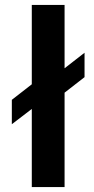

<svg xmlns="http://www.w3.org/2000/svg" viewBox="-20 -759 383 779"><path d="M109 0V-317L28 -255V-354L109 -417V-739H242V-482L323 -545V-446L242 -383V0Z"/></svg>

Font: Involve
Style: Bold
Weight: 700
Designer: Stefan Peev
Foundry: Context Ltd.
Version: Version 1.001